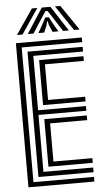

<svg xmlns="http://www.w3.org/2000/svg" viewBox="-64 -1023 571 1062"><g transform="rotate(-5 222.0 -492.0)"><path d="M50 0V-800H416V-774H80V-26H416V0ZM170 -104V-368H406V-342H200V-130H416V-104ZM110 -52V-748H416V-722H140V-420H406V-394H140V-78H416V-52ZM170 -446V-696H416V-670H200V-472H406V-446ZM60 -845 155 -984H185L91 -845ZM120 -845 210 -984H258L348 -845H316L264.2 -926L240 -962.5H228L203.8 -925.8L152 -845ZM179 -845 210.5 -900.8 224 -927.5H244L257.8 -900.8L290 -845H258L240.5 -884.5L236 -905.2H232L227.8 -884.5L211 -845ZM377 -845 283 -984H313L408 -845Z"/></g></svg>

Font: Big Shoulders Inline Text Thin Black
Style: Regular
Weight: 900
Version: Version 2.002